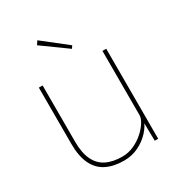

<svg xmlns="http://www.w3.org/2000/svg" viewBox="-178 -848 894 970"><g transform="rotate(-30 269.0 -363.0)"><path d="M73 -197V-525H95V-197Q95 -132 114.5 -91Q134 -50 172 -31Q210 -12 265 -12Q301 -12 333.5 -27Q366 -42 391 -64.5Q416 -87 430 -110Q444 -133 444 -149V-525H466V0H446L444 -121L453 -123Q441 -87 413 -57Q385 -27 346.5 -8.5Q308 10 263 10Q202 10 159.5 -11.5Q117 -33 95 -79Q73 -125 73 -197ZM316 -611 172 -715 186 -736 326 -626Z"/></g></svg>

Font: Mach Thin
Style: Regular
Weight: 250
Version: Version 1.002